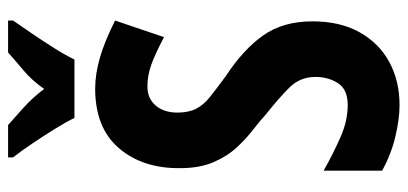

<svg xmlns="http://www.w3.org/2000/svg" viewBox="-280 -786 984 463"><g transform="rotate(-90 211.5 -555.0)"><path d="M391 -293Q391 -226 364.5 -179Q338 -132 292.5 -107.5Q247 -83 189 -83Q156 -83 113.5 -93Q71 -103 31 -125V-266Q72 -243 111.5 -225.5Q151 -208 189 -208Q227 -208 242 -231.5Q257 -255 257 -286Q257 -323 231 -349Q205 -375 167 -405Q152 -419 130.5 -435.5Q109 -452 87.5 -475Q66 -498 51.5 -531.5Q37 -565 37 -612Q36 -702 85 -759.5Q134 -817 229 -817Q263 -817 302 -806Q341 -795 393 -769L353 -651Q311 -673 285.5 -682Q260 -691 234 -691Q205 -691 188 -671Q171 -651 171 -619Q171 -592 180 -574Q189 -556 209 -540Q229 -524 259 -502Q323 -460 357 -412Q391 -364 391 -293ZM158 -867Q149 -886 132 -913.5Q115 -941 96.5 -968.5Q78 -996 63 -1015V-1027H141Q157 -1013 182 -990.5Q207 -968 228 -940Q249 -970 273 -990Q297 -1010 316 -1027H393V-1015Q379 -995 361 -968.5Q343 -942 326 -915Q309 -888 299 -867Z"/></g></svg>

Font: Noto Sans Kannada UI ExtraCondensed
Style: Bold
Weight: 700
Width: 2
Designer: Jelle Bosma - Monotype Design Team
Foundry: Monotype Imaging Inc.
Version: Version 2.005; ttfautohint (v1.8.4.7-5d5b)